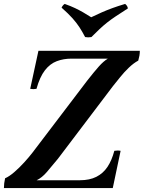

<svg xmlns="http://www.w3.org/2000/svg" viewBox="-30 -959 733 979"><path d="M166 -700H683Q683 -687 681 -675.5Q679 -664 675 -650L520 -660H334Q294 -660 259.5 -647Q225 -634 199 -600.5Q173 -567 156 -506Q140 -503 124 -506ZM545 0H-10Q-10 -12 -8.5 -24.5Q-7 -37 -4 -50L157 -40H378Q427 -40 461.5 -57.5Q496 -75 518 -108Q540 -141 553 -190Q570 -193 585 -190ZM520 -660 675 -650Q651 -637 627 -614Q603 -591 583 -566Q563 -541 546 -520L265 -149Q233 -110 208.5 -81.5Q184 -53 157 -40L-4 -50Q17 -59 43 -81.5Q69 -104 93.5 -131Q118 -158 135 -180L414 -547Q450 -593 474 -620Q498 -647 520 -660ZM608 -939Q613 -935 617 -929.5Q621 -924 622 -916Q586 -893 560.5 -876Q535 -859 515.5 -843.5Q496 -828 477.5 -810.5Q459 -793 436 -770Q420 -767 404 -770Q389 -799 374.5 -821Q360 -843 339.5 -866Q319 -889 284 -920Q290 -933 300 -939Q331 -928 353 -917.5Q375 -907 394 -896Q413 -885 435 -871Q464 -885 489 -896Q514 -907 542.5 -917.5Q571 -928 608 -939Z"/></svg>

Font: Poltawski Nowy Medium
Style: Italic
Weight: 500
Italic angle: -12°
Version: Version 1.001;gftools[0.9.25]